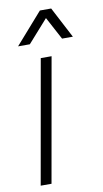

<svg xmlns="http://www.w3.org/2000/svg" viewBox="-84 -764 431 804"><g transform="rotate(-10 131.5 -361.5)"><path d="M22 0 115 -526H161L68 0ZM30 -591 146 -723H194L263 -591H217L155 -707H183L80 -591Z"/></g></svg>

Font: Archivo SemiCondensed Thin
Style: Italic
Weight: 250
Width: 4
Italic angle: -10°
Designer: Hector Gatti
Foundry: Omnibus-Type
Version: Version 2.001